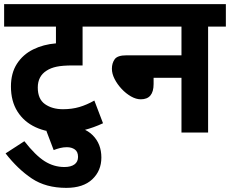

<svg xmlns="http://www.w3.org/2000/svg" viewBox="-20 -642 1114 930"><path d="M507 -513H380V-325H332Q283 -325 254.5 -319Q226 -313 206 -300Q163 -273 163 -218Q163 -162 198 -137.5Q233 -113 285 -113Q328 -113 364 -123.5Q400 -134 437 -155L479 -45Q434 -24 387.5 -12Q341 0 280 0Q208 0 152 -26Q96 -52 64.5 -102Q33 -152 33 -223Q33 -288 62 -333Q91 -378 140.5 -402.5Q190 -427 251 -432V-513H0V-622H507Z M205 -7Q259 -29 313 -29Q387 -29 429 13Q471 55 471 121Q471 185 427 226.5Q383 268 301 268Q202 268 134 222.5Q66 177 7 101L98 42Q152 111 196.5 139Q241 167 292 167Q323 167 340.5 154.5Q358 142 358 118Q358 93 342.5 82Q327 71 304 71Q287 71 271 75Q255 79 240 85Z M494 -622H1074V-513H988V0H859V-265H724V-235Q724 -161 662 -161Q639 -161 614.5 -175Q590 -189 569 -211.5Q548 -234 535 -259.5Q522 -285 522 -309Q522 -336 535.5 -355Q549 -374 592 -374H859V-513H494Z"/></svg>

Font: Noto Sans SemiCondensed
Style: Bold Italic
Weight: 700
Width: 4
Italic angle: -12°
Designer: Monotype Design Team
Foundry: Monotype Imaging Inc.
Version: Version 2.013; ttfautohint (v1.8.4.7-5d5b)